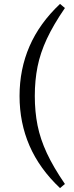

<svg xmlns="http://www.w3.org/2000/svg" viewBox="-20 -769 377 982"><path d="M158 -278Q158 -198 172 -128Q186 -58 219.5 14Q253 86 312 172L287 193Q182 94 131 -23.5Q80 -141 80 -278Q80 -415 131 -532.5Q182 -650 287 -749L312 -728Q253 -642 219.5 -570Q186 -498 172 -428Q158 -358 158 -278Z"/></svg>

Font: Adobe Variable Font Prototype
Style: Regular
Weight: 389
Designer: Frank Grießhammer
Foundry: Adobe
Version: Version 1.004;hotconv 1.0.113;makeotfexe 2.5.65598